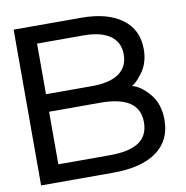

<svg xmlns="http://www.w3.org/2000/svg" viewBox="-80 -787 846 874"><g transform="rotate(-10 342.5 -350.0)"><path d="M645 -187Q645 -92 575 -41Q505 10 372 10H40V-710H352Q472 -710 540 -660.5Q608 -611 608 -520Q608 -459 577.5 -416Q547 -373 525 -364Q565 -355 605 -308Q645 -261 645 -187ZM134 -629V-395H347Q429 -395 471.5 -425Q514 -455 514 -512Q514 -569 471.5 -599Q429 -629 347 -629ZM551 -193Q551 -314 371 -314H134V-71H371Q462 -71 506.5 -100.5Q551 -130 551 -193Z"/></g></svg>

Font: AtCorfu Sans
Style: AtCorfu Sans Regular
Weight: 400
Designer: Kostas Teopoulos
Foundry: Kostas Teopoulos
Version: Version 1.00 July 8, 2025, initial release